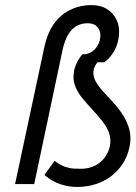

<svg xmlns="http://www.w3.org/2000/svg" viewBox="-20 -721 531 752"><path d="M114 0 226 -530Q234 -563 247 -585.5Q260 -608 279.5 -619Q299 -630 323 -630Q343 -630 354.5 -621.5Q366 -613 370.5 -599.5Q375 -586 372 -570Q370 -555 361 -540.5Q352 -526 337.5 -517Q323 -508 302 -508Q287 -489 279 -471Q271 -453 269 -436Q265 -408 274.5 -383.5Q284 -359 302.5 -336.5Q321 -314 341.5 -292Q362 -270 380 -247.5Q398 -225 407 -200.5Q416 -176 410 -147Q405 -126 394 -109.5Q383 -93 368 -82Q353 -71 335 -65.5Q317 -60 299 -60Q285 -60 272 -60.5Q259 -61 246 -64.5Q233 -68 220 -74Q207 -80 194 -91L154 -36Q171 -21 192 -10Q213 1 238.5 6.5Q264 12 291 11Q324 10 355.5 0Q387 -10 413.5 -29.5Q440 -49 459.5 -78Q479 -107 487 -144Q495 -182 487 -212.5Q479 -243 462 -269.5Q445 -296 424.5 -318.5Q404 -341 385 -361.5Q366 -382 355 -402Q344 -422 346 -442Q347 -451 351 -460Q355 -469 362 -477Q362 -477 366.5 -477Q371 -477 376 -477Q381 -477 385 -477Q389 -477 389 -477Q407 -491 419.5 -509Q432 -527 438.5 -547Q445 -567 446 -585Q449 -617 436.5 -643.5Q424 -670 398 -686Q372 -702 332 -701Q300 -700 271.5 -689.5Q243 -679 219.5 -659Q196 -639 179.5 -609Q163 -579 154 -538L39 0Z"/></svg>

Font: Advent Pro Medium
Style: Italic
Weight: 500
Italic angle: -12°
Version: Version 3.000